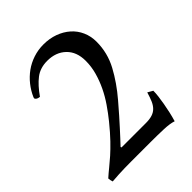

<svg xmlns="http://www.w3.org/2000/svg" viewBox="-201 -799 916 916"><g transform="rotate(-45 256.5 -341.0)"><path d="M211 -624Q163 -624 130 -598.5Q97 -573 65 -527Q63 -527 58 -528Q53 -529 48.5 -531.5Q44 -534 41.5 -538Q39 -542 42 -548Q55 -578 76 -604.5Q97 -631 124 -650.5Q151 -670 184 -681Q217 -692 253 -692Q294 -692 328.5 -679.5Q363 -667 388.5 -644.5Q414 -622 428 -590.5Q442 -559 442 -522Q442 -447 406.5 -381Q371 -315 317 -252Q290 -220 268.5 -196Q247 -172 229.5 -152.5Q212 -133 197 -117Q182 -101 168 -86Q168 -83 169 -82Q169 -81 172 -81H334Q359 -81 376.5 -86.5Q394 -92 406 -104Q418 -116 426 -134.5Q434 -153 442 -180L468 -165Q468 -148 465.5 -128Q463 -108 459 -85Q455 -62 449.5 -37.5Q444 -13 437 10Q414 2 373 0.5Q332 -1 284 -1H211Q179 -1 155 -1Q131 -1 110 -0.5Q89 0 69 1Q49 2 25 4Q23 -1 21.5 -9Q20 -17 20 -21Q40 -39 60 -55Q80 -71 102.5 -91Q125 -111 152.5 -139.5Q180 -168 215 -211Q240 -242 263 -275.5Q286 -309 303 -344.5Q320 -380 330.5 -417.5Q341 -455 341 -494Q341 -555 305 -589.5Q269 -624 211 -624Z"/></g></svg>

Font: Lusitana
Style: Regular
Weight: 400
Designer: Ana Paula Megda
Foundry: Ana Paula Megda
Version: Version 1.000; ttfautohint (v1.1) -l 8 -r 50 -G 200 -x 14 -D